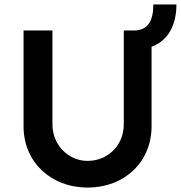

<svg xmlns="http://www.w3.org/2000/svg" viewBox="-20 -838 814 864"><path d="M374 6C541 6 662 -110 662 -269V-628C736 -654 774 -725 774 -818H670C670 -745 646 -701 584 -701H537V-278C537 -185 466 -114 374 -114C288 -114 216 -185 216 -278V-701H86V-269C86 -110 208 6 374 6Z"/></svg>

Font: Easer Grotesk Medium
Style: Regular
Weight: 500
Designer: Boardeaser, Bonnie Shaver-Troup, Thomas Jockin
Foundry: Lexend
Version: Version 1.001;Glyphs 3.1.2 (3151)